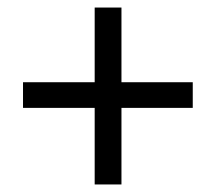

<svg xmlns="http://www.w3.org/2000/svg" viewBox="-20 -578 577 509"><path d="M231 -89V-292H41V-360H231V-558H302V-360H491V-292H302V-89Z"/></svg>

Font: Source Serif 4 Semibold
Style: Italic
Weight: 600
Italic angle: -12°
Designer: Frank Grießhammer
Foundry: Adobe
Version: Version 4.005;hotconv 1.1.0;makeotfexe 2.6.0